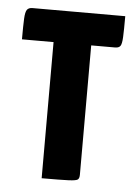

<svg xmlns="http://www.w3.org/2000/svg" viewBox="-43 -534 401 569"><g transform="rotate(5 157.5 -250.0)"><path d="M102 0V-405H8Q8 -446 9 -466.5Q10 -487 15 -493.5Q20 -500 31 -500H307Q307 -458 306 -437.5Q305 -417 300.5 -411Q296 -405 285 -405H214V-20Q214 -10 209.5 -6Q205 -2 182 -1Q159 0 102 0Z"/></g></svg>

Font: Yanone Kaffeesatz ExtraLight
Style: Regular
Weight: 200
Designer: Yanone (Cyrillic: Daniel Pouzeot, Huerta Tipografica, and Cyreal)
Foundry: Yanone
Version: Version 2.003